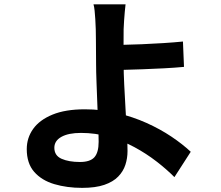

<svg xmlns="http://www.w3.org/2000/svg" viewBox="-20 -822 1040 902"><path d="M569.9 -801.8Q568.2 -787.7 566.3 -767.6Q564.4 -747.4 563 -725.8Q561.6 -704.2 560.8 -684.7Q560 -648.8 560.4 -606.8Q560.8 -564.8 560.8 -522Q560.8 -480.4 563.6 -423.8Q566.4 -367.1 569.9 -307.1Q573.5 -247.2 576.3 -195.5Q579.1 -143.9 579.1 -112.3Q579.1 -78.8 569.1 -47.9Q559.1 -17 535.3 7.5Q511.5 32.1 470.1 46.4Q428.7 60.6 366 60.6Q294.5 60.6 235.3 43.1Q176 25.6 140.8 -14.4Q105.7 -54.4 105.7 -121.5Q105.7 -174.3 135.8 -216.5Q165.9 -258.6 226.7 -283.6Q287.4 -308.5 378.6 -308.5Q457.1 -308.5 530.4 -291Q603.7 -273.4 668.2 -244.5Q732.7 -215.5 785.4 -180.1Q838.1 -144.6 876.1 -109L799.4 10.1Q762.4 -27.1 714.8 -63.8Q667.3 -100.6 611 -131Q554.6 -161.4 491.4 -179.5Q428.1 -197.6 360.4 -197.6Q301.6 -197.6 268.5 -179.1Q235.3 -160.6 235.3 -127.7Q235.3 -91.1 269.3 -76Q303.3 -61 355.5 -61Q403.5 -61 423.5 -83.3Q443.4 -105.7 443.4 -155.8Q443.4 -181.7 441.4 -228.2Q439.4 -274.7 437.4 -329.4Q435.4 -384 433.4 -435.2Q431.4 -486.5 431.4 -522Q431.4 -552.3 431 -581.3Q430.6 -610.3 430.6 -637Q430.6 -663.7 429.9 -684.7Q429.1 -709.9 427.7 -731.9Q426.3 -753.8 424.5 -771.7Q422.7 -789.5 419.2 -801.8ZM493 -610.8Q515 -610.8 556 -611.4Q597 -612 646.5 -614.2Q696 -616.3 746.7 -619.5Q797.4 -622.7 839.5 -626.9L844.4 -507.8Q802.3 -503.8 750.9 -501.1Q699.6 -498.3 649.7 -496.6Q599.8 -494.9 558.3 -493.8Q516.8 -492.7 493.8 -492.7Z"/></svg>

Font: Noto Sans JP
Style: Regular
Weight: 100
Designer: Ryoko NISHIZUKA 西塚涼子 (kana, bopomofo & ideographs); Paul D. Hunt (Latin, Greek & Cyrillic); Sandoll Communications 산돌커뮤니
Foundry: Adobe
Version: Version 2.004;hotconv 1.0.118;makeotfexe 2.5.65603